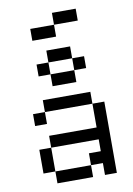

<svg xmlns="http://www.w3.org/2000/svg" viewBox="-95 -935 691 995"><g transform="rotate(-10 250.0 -437.5)"><path d="M375 -562.5V-625H312.5V-562.5H187.5V-500H312.5V-562.5ZM375 -812.5V-875H250V-812.5H125V-750H250V-812.5ZM125 -62.5V0H312.5V-62.5ZM125 -62.5Q125 -62.5 125 -187.5H62.5Q62.5 -187.5 62.5 -62.5ZM375 -62.5V0H437.5Q437.5 0 437.5 -375H375Q375 -375 375 -250H125V-187.5H375V-125H312.5V-62.5ZM125 -375H62.5V-312.5H125ZM125 -375H375V-437.5H125ZM187.5 -562.5V-625H125V-562.5ZM187.5 -625H312.5V-687.5H187.5Z"/></g></svg>

Font: Unifont
Style: Regular
Weight: 500
Version: Version 13.0.05